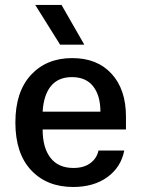

<svg xmlns="http://www.w3.org/2000/svg" viewBox="-20 -744 567 774"><path d="M274.9 9.8Q168.9 9.8 105.5 -57.9Q42 -125.5 42 -250Q42 -374 104.7 -441.9Q167.5 -509.8 271 -509.8Q372.1 -509.8 429.9 -446.5Q487.8 -383.3 487.8 -273.9V-222.2H151.9Q151.9 -148.4 183.6 -107.7Q215.3 -66.9 275.9 -66.9Q318.8 -66.9 344.7 -86.7Q370.6 -106.4 377 -137.2H481Q467.8 -69.8 412.8 -30Q357.9 9.8 274.9 9.8ZM122.1 -724.1H228L319.8 -564H222.2ZM151.9 -293.9H384.8Q384.8 -358.4 355.7 -395.8Q326.7 -433.1 270 -433.1Q214.8 -433.1 185.3 -397Q155.8 -360.8 151.9 -293.9Z"/></svg>

Font: TASA Orbiter Text Medium
Style: Regular
Weight: 500
Designer: Weizhong Zhang
Version: Version 1.000;Glyphs 3.1.2 (3151)